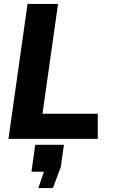

<svg xmlns="http://www.w3.org/2000/svg" viewBox="-20 -706 573 976"><path d="M23 0H477V-128H196L275 -686H120ZM175 250H249L289 143L305 30H159L140 167H203Z"/></svg>

Font: Chivo
Style: Bold Italic
Weight: 700
Italic angle: -8°
Designer: Hector Gatti
Foundry: Omnibus-Type
Version: Version 1.003;PS 001.003;hotconv 1.0.70;makeotf.lib2.5.58329